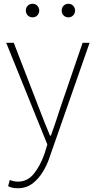

<svg xmlns="http://www.w3.org/2000/svg" viewBox="-20 -754 508 1018"><path d="M74 244Q43 244 23 233L32 200Q40 204 52 206.5Q64 209 76 209Q126 209 160 166.5Q194 124 216 61L231 12L13 -527H53L186 -183Q199 -149 214.5 -109.5Q230 -70 245 -35H250Q263 -70 276 -109.5Q289 -149 300 -183L418 -527H455L245 74Q232 115 209 154Q186 193 153 218.5Q120 244 74 244ZM153 -662Q137 -662 127 -672.5Q117 -683 117 -698Q117 -713 127 -723.5Q137 -734 153 -734Q168 -734 178 -723.5Q188 -713 188 -698Q188 -683 178 -672.5Q168 -662 153 -662ZM343 -662Q327 -662 317 -672.5Q307 -683 307 -698Q307 -713 317 -723.5Q327 -734 343 -734Q358 -734 368 -723.5Q378 -713 378 -698Q378 -683 368 -672.5Q358 -662 343 -662Z"/></svg>

Font: Source Han Sans SC ExtraLight
Style: Regular
Weight: 250
Designer: Ryoko NISHIZUKA 西塚涼子 (kana, bopomofo & ideographs); Paul D. Hunt (Latin, Greek & Cyrillic); Sandoll Communications 산돌커뮤니
Foundry: Adobe
Version: Version 2.004;hotconv 1.0.118;makeotfexe 2.5.65603